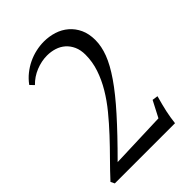

<svg xmlns="http://www.w3.org/2000/svg" viewBox="-203 -788 884 884"><g transform="rotate(-45 238.5 -346.5)"><path d="M338.9 -514.2Q338.9 -545.4 328.4 -568.6Q317.9 -591.8 300.3 -607.2Q282.7 -622.6 259.5 -629.9Q236.3 -637.2 210.9 -637.2Q174.8 -637.2 138.4 -622.6Q102.1 -607.9 75.2 -580.1L57.1 -599.1Q74.2 -622.6 96.2 -640.1Q118.2 -657.7 142.8 -669.4Q167.5 -681.2 193.8 -687Q220.2 -692.9 246.1 -692.9Q280.3 -692.9 311.5 -682.9Q342.8 -672.9 366.7 -652.3Q390.6 -631.8 404.8 -601.3Q418.9 -570.8 418.9 -529.8Q418.9 -489.7 402.1 -445.3Q385.3 -400.9 347.2 -345.5Q309.1 -290 246.8 -220.5Q184.6 -150.9 93.8 -60.1L369.1 -69.8L410.2 -148.9L438 -145Q431.6 -122.1 426.8 -103.3Q421.9 -84.5 418.2 -67.6Q414.6 -50.8 411.9 -34.4Q409.2 -18.1 407.2 0H15.1L5.9 -19Q41 -57.1 79.3 -95.7Q117.7 -134.3 154.8 -174.1Q191.9 -213.9 225.3 -254.6Q258.8 -295.4 283.9 -337.6Q309.1 -379.9 324 -424.1Q338.9 -468.3 338.9 -514.2Z"/></g></svg>

Font: Simonetta
Style: Italic
Weight: 400
Italic angle: -2°
Designer: Gayaneh Bagdasaryan
Foundry: BrownFox
Version: Version 1.001